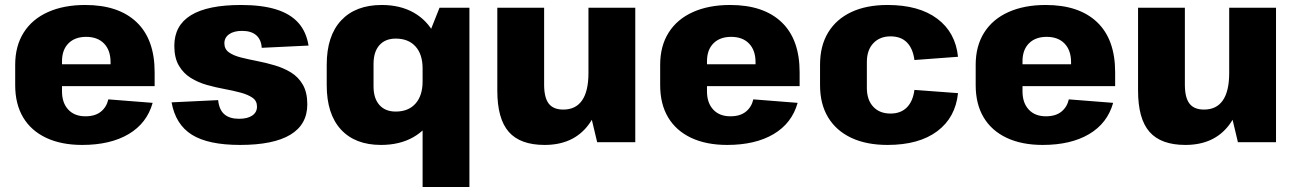

<svg xmlns="http://www.w3.org/2000/svg" viewBox="-20 -571 5203 771"><path d="M310 11Q226 11 165.5 -17.5Q105 -46 73 -99.5Q41 -153 41 -229V-311Q41 -386 75 -440Q109 -494 172.5 -522.5Q236 -551 322 -551Q456 -551 528.5 -482Q601 -413 601 -281V-225H195V-313H453L424 -279V-321Q424 -369 398 -396Q372 -423 326 -423Q281 -423 255 -397Q229 -371 229 -325V-204Q229 -158 254 -131Q279 -104 323 -104Q362 -104 385 -122.5Q408 -141 415 -172L593 -158Q570 -76 496.5 -32.5Q423 11 310 11Z M944 11Q816 11 750.5 -30Q685 -71 669 -160L856 -169Q860 -130 881 -112Q902 -94 940 -94Q974 -94 993 -107Q1012 -120 1012 -143Q1012 -166 994 -178.5Q976 -191 946.5 -199Q917 -207 881.5 -213.5Q846 -220 810.5 -230Q775 -240 745.5 -258.5Q716 -277 698 -308Q680 -339 680 -387Q680 -469 747 -510Q814 -551 948 -551Q1031 -551 1088 -533.5Q1145 -516 1177.5 -480Q1210 -444 1219 -388L1031 -379Q1029 -412 1009 -429.5Q989 -447 952 -447Q919 -447 900 -433.5Q881 -420 881 -397Q881 -374 899 -361Q917 -348 946.5 -340.5Q976 -333 1012 -326Q1048 -319 1083.5 -308.5Q1119 -298 1148.5 -280Q1178 -262 1196 -231Q1214 -200 1214 -152Q1214 -71 1146 -30Q1078 11 944 11Z M1510 11Q1406 11 1349 -51Q1292 -113 1292 -229V-311Q1292 -427 1350 -489Q1408 -551 1513 -551Q1587 -551 1641 -520.5Q1695 -490 1724.5 -433.5Q1754 -377 1754 -298V-244Q1754 -166 1724 -108.5Q1694 -51 1639.5 -20Q1585 11 1510 11ZM1569 -123Q1620 -123 1648.5 -155Q1677 -187 1677 -244V-296Q1677 -353 1648.5 -384.5Q1620 -416 1569 -416Q1527 -416 1503.5 -389.5Q1480 -363 1480 -314V-224Q1480 -176 1503.5 -149.5Q1527 -123 1569 -123ZM1865 -540V180H1677V-369L1745 -540Z M2165 -231Q2165 -179 2183.5 -155Q2202 -131 2242 -131Q2292 -131 2317.5 -168Q2343 -205 2343 -278L2403 -359V-300Q2403 -149 2342.5 -69Q2282 11 2167 11Q2069 11 2023 -41.5Q1977 -94 1977 -207V-540H2165ZM2531 0H2378L2343 -147V-540H2531Z M2900 11Q2816 11 2755.5 -17.5Q2695 -46 2663 -99.5Q2631 -153 2631 -229V-311Q2631 -386 2665 -440Q2699 -494 2762.5 -522.5Q2826 -551 2912 -551Q3046 -551 3118.5 -482Q3191 -413 3191 -281V-225H2785V-313H3043L3014 -279V-321Q3014 -369 2988 -396Q2962 -423 2916 -423Q2871 -423 2845 -397Q2819 -371 2819 -325V-204Q2819 -158 2844 -131Q2869 -104 2913 -104Q2952 -104 2975 -122.5Q2998 -141 3005 -172L3183 -158Q3160 -76 3086.5 -32.5Q3013 11 2900 11Z M3544 11Q3459 11 3398.5 -17.5Q3338 -46 3305.5 -99.5Q3273 -153 3273 -229V-311Q3273 -387 3305.5 -440.5Q3338 -494 3398.5 -522.5Q3459 -551 3544 -551Q3670 -551 3743.5 -496Q3817 -441 3827 -343L3652 -330Q3646 -376 3622 -400.5Q3598 -425 3556 -425Q3513 -425 3487 -397.5Q3461 -370 3461 -322V-218Q3461 -170 3486.5 -142.5Q3512 -115 3556 -115Q3597 -115 3621.5 -139.5Q3646 -164 3652 -210L3827 -197Q3817 -99 3743.5 -44Q3670 11 3544 11Z M4167 11Q4083 11 4022.5 -17.5Q3962 -46 3930 -99.5Q3898 -153 3898 -229V-311Q3898 -386 3932 -440Q3966 -494 4029.5 -522.5Q4093 -551 4179 -551Q4313 -551 4385.5 -482Q4458 -413 4458 -281V-225H4052V-313H4310L4281 -279V-321Q4281 -369 4255 -396Q4229 -423 4183 -423Q4138 -423 4112 -397Q4086 -371 4086 -325V-204Q4086 -158 4111 -131Q4136 -104 4180 -104Q4219 -104 4242 -122.5Q4265 -141 4272 -172L4450 -158Q4427 -76 4353.5 -32.5Q4280 11 4167 11Z M4738 -231Q4738 -179 4756.5 -155Q4775 -131 4815 -131Q4865 -131 4890.5 -168Q4916 -205 4916 -278L4976 -359V-300Q4976 -149 4915.5 -69Q4855 11 4740 11Q4642 11 4596 -41.5Q4550 -94 4550 -207V-540H4738ZM5104 0H4951L4916 -147V-540H5104Z"/></svg>

Font: Pathway Extreme SemiCondensed ExtraBold
Style: Regular
Weight: 800
Width: 4
Version: Version 1.001;gftools[0.9.26]